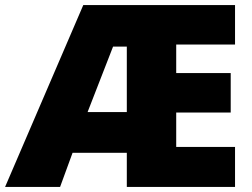

<svg xmlns="http://www.w3.org/2000/svg" viewBox="-25 -734 991 754"><path d="M898 0H473V-134H260L211 0H-5L302 -714H898V-559H667V-447H881V-292H667V-157H898ZM319 -294H473V-551H419Z"/></svg>

Font: Noto Sans Syriac Western Black
Style: Regular
Weight: 900
Designer: Patrick Giasson and the Monotype Design Team
Foundry: Monotype Imaging Inc.
Version: Version 3.000; ttfautohint (v1.8.4.7-5d5b)